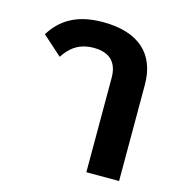

<svg xmlns="http://www.w3.org/2000/svg" viewBox="-89 -645 686 725"><g transform="rotate(15 254.0 -282.0)"><path d="M312 0H440V-376C440 -497 366 -564 227 -564C122 -564 64 -524 26 -463L102 -395C126 -432 159 -461 218 -461C283 -461 312 -427 312 -369Z"/></g></svg>

Font: IBM Plex Thai SemiBold
Style: Regular
Weight: 600
Designer: Mike Abbink, Paul van der Laan, Pieter van Rosmalen, Ben Mitchell, Mark Frömberg
Foundry: Bold Monday
Version: Version 1.0